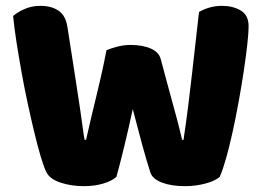

<svg xmlns="http://www.w3.org/2000/svg" viewBox="-20 -630 903 658"><path d="M345 -458Q356 -463 379.5 -469.5Q403 -476 427 -476Q469 -476 497 -463.5Q525 -451 531 -427Q542 -386 551.5 -350.5Q561 -315 570 -282.5Q579 -250 587.5 -218Q596 -186 604 -151H609Q618 -212 625 -267.5Q632 -323 638 -376.5Q644 -430 650 -482.5Q656 -535 662 -589Q699 -610 741 -610Q778 -610 805 -594Q832 -578 832 -540Q832 -518 827.5 -477.5Q823 -437 815.5 -387Q808 -337 798 -282Q788 -227 777 -177Q766 -127 754.5 -86.5Q743 -46 733 -24Q718 -10 684 -1Q650 8 614 8Q567 8 534.5 -4.5Q502 -17 495 -40Q482 -80 467 -135Q452 -190 435 -256Q421 -191 406 -129Q391 -67 379 -24Q364 -10 334 -1Q304 8 268 8Q223 8 186.5 -4.5Q150 -17 139 -40Q130 -58 119.5 -93.5Q109 -129 98 -174.5Q87 -220 75.5 -273Q64 -326 54.5 -379Q45 -432 37 -482.5Q29 -533 25 -575Q39 -588 64 -599Q89 -610 118 -610Q156 -610 180.5 -593.5Q205 -577 211 -538Q227 -436 237.5 -368Q248 -300 254.5 -256.5Q261 -213 264 -189Q267 -165 270 -151H275Q284 -191 292 -225Q300 -259 308.5 -293.5Q317 -328 326 -367.5Q335 -407 345 -458Z"/></svg>

Font: Baloo Thambi 2 ExtraBold
Style: Regular
Weight: 800
Designer: Aadarsh Rajan and Ek Type
Foundry: Ek Type
Version: Version 1.640;hotconv 1.0.111;makeotfexe 2.5.65597; ttfautoh